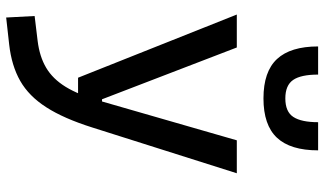

<svg xmlns="http://www.w3.org/2000/svg" viewBox="-236 -588 1057 626"><g transform="rotate(90 293.0 -274.5)"><path d="M36.6 234.4 31.7 141.6 112.8 131.8Q164.1 125.5 200.4 104Q236.8 82.5 262.7 40.3Q288.6 -2 308.1 -70.3L437 -517.6H544.4L395 -45.9Q365.7 46.9 329.3 103.5Q293 160.2 243.4 188.5Q193.8 216.8 124.5 224.6ZM232.9 0 26.9 -517.6H134.3L303.2 -78.1H318.8V0ZM300.3 -604.5Q212.9 -604.5 171.9 -648.7Q130.9 -692.9 130.9 -782.7H222.7Q222.7 -726.6 240.2 -701.2Q257.8 -675.8 300.3 -675.8Q343.8 -675.8 360.8 -701.9Q377.9 -728 377.9 -782.7H469.7Q469.7 -692.4 428.5 -648.4Q387.2 -604.5 300.3 -604.5Z"/></g></svg>

Font: Cascadia Code PL
Style: Regular
Weight: 400
Monospace: yes
Designer: Aaron Bell
Foundry: Saja Typeworks
Version: Version 2102.003